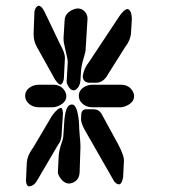

<svg xmlns="http://www.w3.org/2000/svg" viewBox="-20 -720 690 680"><path d="M165 -340H119Q88 -340 73 -364Q69 -373 69 -380Q69 -404 96 -416Q107 -420 117 -420H167Q198 -420 211 -395Q215 -387 215 -380Q215 -357 187 -345Q176 -340 165 -340ZM72 -80 75 -145Q77 -168 93 -191Q96 -195 98 -198L163 -308Q165 -310 168 -315Q185 -337 196 -338Q202 -337 203 -318L198 -240Q198 -236 197 -233Q196 -230 195.5 -227Q195 -224 194 -221.5Q193 -219 192 -217Q191 -215 190 -213.5Q189 -212 188.5 -211Q188 -210 187 -209L186 -208L111 -80Q100 -61 83 -60Q73 -61 72 -80ZM225 -70Q205 -70 190 -95Q185 -104 185 -110L188 -170Q189 -188 201 -222Q205 -235 205 -250L207 -280Q210 -343 229 -349Q232 -350 235 -350Q253 -350 259 -294Q260 -286 260 -280Q260 -268 262 -244Q265 -215 265 -200L262 -110Q261 -83 238 -73Q231 -70 225 -70ZM383 -80 280 -260Q267 -284 267 -298L268 -318Q271 -332 283 -333H311Q320 -333 326 -330Q332 -327 336 -322L339 -318L399 -208Q419 -170 419 -152L416 -92Q412 -69 402 -67Q393 -67 384 -78Q383 -79 383 -80ZM405 -340H309Q278 -340 263 -364Q259 -373 259 -380Q259 -404 286 -416Q297 -420 307 -420H407Q438 -420 451 -395Q455 -387 455 -380Q455 -357 427 -345Q416 -340 405 -340ZM323 -427H295Q274 -429 273 -450Q277 -478 295 -500L403 -663Q420 -687 431 -688Q446 -686 447 -653L444 -603Q442 -577 423 -553L355 -445Q341 -428 323 -427ZM242 -400Q228 -400 219 -420Q216 -426 216 -430L220 -500Q220 -510 210 -551Q205 -570 205 -585L209 -650Q211 -675 241 -687Q249 -690 255 -690Q275 -690 286 -671Q290 -663 290 -655L283 -540Q283 -537 272 -499Q268 -483 267 -470L265 -435Q263 -413 249 -403Q245 -400 242 -400ZM174 -440 111 -553Q99 -573 99 -600L102 -680Q106 -697 117 -700Q127 -699 137 -680L192 -565Q210 -533 210 -515L206 -440Q203 -423 194 -420Q188 -420 175 -438Q174 -439 174 -440Z"/></svg>

Font: Segment14
Style: Regular
Weight: 400
Monospace: yes
Designer: Paul Flo Williams
Foundry: His Deeds Are Dust
Version: Version 1.002